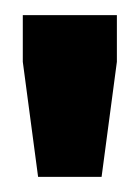

<svg xmlns="http://www.w3.org/2000/svg" viewBox="-20 -720 183 251"><path d="M9.8 -700.2H132.8V-639.2L112.8 -488.8H29.8L9.8 -639.2Z"/></svg>

Font: Quaderni
Style: Regular
Weight: 400
Designer: Romain Laurent, Daphné Lejeune, Alexandre D’Hubert
Foundry: ESAD Valence
Version: Version 1.000;FEAKit 1.0